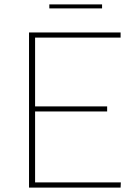

<svg xmlns="http://www.w3.org/2000/svg" viewBox="-20 -850 622 870"><path d="M111.5 0ZM526.5 -703V-679.5H139V-368H465.5V-345H139V-23.5H527.5L526.5 0H111.5V-703ZM203.5 -830H442.5V-812H203.5Z"/></svg>

Font: Lato Thin
Style: Regular
Weight: 200
Designer: Lukasz Dziedzic
Foundry: tyPoland Lukasz Dziedzic
Version: Version 2.007; 2014-02-27